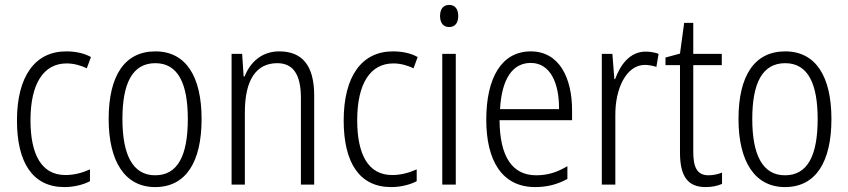

<svg xmlns="http://www.w3.org/2000/svg" viewBox="-20 -751 3450 781"><path d="M242 10C279 10 318 1 346 -14V-62C315 -48 281 -39 246 -39C148 -39 104 -124 104 -262C104 -412 158 -493 251 -493C278 -493 307 -486 333 -473L350 -519C323 -534 289 -542 249 -542C123 -542 49 -441 49 -261C49 -88 114 10 242 10Z M800 -267C800 -439 737 -542 612 -542C487 -542 422 -443 422 -267C422 -93 489 10 611 10C737 10 800 -93 800 -267ZM478 -267C478 -413 519 -494 612 -494C706 -494 744 -408 744 -267C744 -118 703 -38 611 -38C520 -38 478 -121 478 -267Z M1116 -542C1043 -542 997 -496 975 -440H971L965 -532H922V0H976V-294C976 -429 1024 -494 1108 -494C1171 -494 1204 -450 1204 -353V0H1258V-363C1258 -486 1208 -542 1116 -542Z M1571 10C1608 10 1647 1 1675 -14V-62C1644 -48 1610 -39 1575 -39C1477 -39 1433 -124 1433 -262C1433 -412 1487 -493 1580 -493C1607 -493 1636 -486 1662 -473L1679 -519C1652 -534 1618 -542 1578 -542C1452 -542 1378 -441 1378 -261C1378 -88 1443 10 1571 10Z M1807 -731C1782 -731 1770 -713 1770 -686C1770 -658 1783 -641 1807 -641C1831 -641 1844 -658 1844 -686C1844 -713 1832 -731 1807 -731ZM1834 -532H1779V0H1834Z M2139 -542C2020 -542 1958 -434 1958 -264C1958 -99 2021 10 2157 10C2208 10 2249 -2 2288 -23V-75C2244 -49 2206 -38 2161 -38C2063 -38 2013 -115 2012 -262H2307V-303C2307 -434 2255 -542 2139 -542ZM2139 -495C2219 -495 2255 -412 2254 -307H2014C2021 -432 2066 -495 2139 -495Z M2606 -541C2542 -541 2503 -487 2482 -429H2479L2471 -532H2428V0H2483V-282C2482 -391 2528 -487 2603 -487C2620 -487 2637 -483 2650 -479L2659 -532C2643 -538 2624 -541 2606 -541Z M2862 -38C2816 -38 2800 -70 2800 -133V-486H2916V-532H2800V-658H2763L2746 -533L2687 -517V-486H2746V-130C2746 -35 2777 10 2850 10C2877 10 2899 5 2917 -3V-49C2903 -43 2882 -38 2862 -38Z M3362 -267C3362 -439 3299 -542 3174 -542C3049 -542 2984 -443 2984 -267C2984 -93 3051 10 3173 10C3299 10 3362 -93 3362 -267ZM3040 -267C3040 -413 3081 -494 3174 -494C3268 -494 3306 -408 3306 -267C3306 -118 3265 -38 3173 -38C3082 -38 3040 -121 3040 -267Z"/></svg>

Font: Noto Sans Gujarati Condensed Light
Style: Regular
Weight: 300
Width: 3
Designer: Jelle Bosma - Monotype Design Team, Universal Thirst
Foundry: Monotype Imaging Inc.
Version: Version 2.106